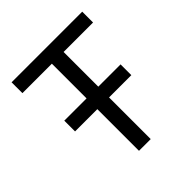

<svg xmlns="http://www.w3.org/2000/svg" viewBox="-187 -827 961 961"><g transform="rotate(-45 293.0 -346.5)"><path d="M93.8 -294.9V-371.1H251.5V-616.7H43V-693.4H543V-616.7H334.5V-371.1H492.2V-294.9H334.5V0H251.5V-294.9Z"/></g></svg>

Font: Cascadia Mono SemiLight
Style: Regular
Weight: 350
Monospace: yes
Designer: Aaron Bell
Foundry: Saja Typeworks
Version: Version 2404.023; ttfautohint (v1.8.4)